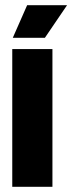

<svg xmlns="http://www.w3.org/2000/svg" viewBox="-20 -716 277 736"><path d="M27 0V-528H181V0ZM152 -571H29L84 -696H237Z"/></svg>

Font: Bricolage Grotesque 72pt Condensed ExtraBold
Style: Regular
Weight: 800
Width: 3
Designer: Mathieu Triay
Foundry: Atelier Triay
Version: Version 1.001;gftools[0.9.33.dev8+g029e19f]